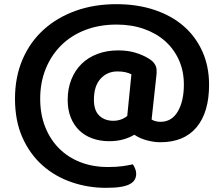

<svg xmlns="http://www.w3.org/2000/svg" viewBox="-20 -678 1076 922"><path d="M708 -104Q716 -99 727 -96Q738 -93 750 -93Q805 -93 834 -143Q863 -193 863 -272Q863 -336 839.5 -389Q816 -442 773.5 -480Q731 -518 671.5 -539Q612 -560 540 -560Q457 -560 389.5 -534Q322 -508 274 -460.5Q226 -413 199.5 -347.5Q173 -282 173 -204Q173 -129 197 -68.5Q221 -8 264 35Q307 78 366.5 101Q426 124 498 124Q539 124 568 120Q597 116 618 111Q624 120 629 132Q634 144 634 156Q634 172 627 184.5Q620 197 603.5 206Q587 215 559 219.5Q531 224 489 224Q403 224 324 197Q245 170 184.5 116.5Q124 63 88 -17Q52 -97 52 -204Q52 -308 88 -392Q124 -476 189 -535Q254 -594 343 -626Q432 -658 539 -658Q639 -658 721.5 -630.5Q804 -603 862 -552.5Q920 -502 952 -430.5Q984 -359 984 -271Q984 -139 924 -67Q864 5 750 5Q719 5 685.5 -4Q652 -13 625 -31Q602 -17 572 -8.5Q542 0 504 0Q460 0 423 -13.5Q386 -27 360 -52.5Q334 -78 319.5 -114.5Q305 -151 305 -198Q305 -252 322.5 -296Q340 -340 371.5 -371Q403 -402 448 -419Q493 -436 547 -436Q594 -436 630 -425Q666 -414 692 -398Q732 -375 732 -340Q732 -334 732 -327.5Q732 -321 731 -315ZM431 -199Q431 -147 457 -122.5Q483 -98 524 -98Q562 -98 591 -121L611 -321Q600 -327 583.5 -331Q567 -335 544 -335Q495 -335 463 -300Q431 -265 431 -199Z"/></svg>

Font: Baloo Paaji 2 SemiBold
Style: Regular
Weight: 600
Designer: Shuchita Grover, Noopur Datye and Ek Type
Foundry: Ek Type
Version: Version 1.640;hotconv 1.0.111;makeotfexe 2.5.65597; ttfautoh